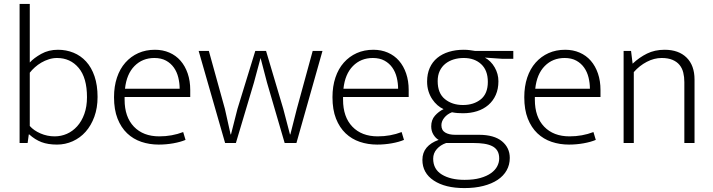

<svg xmlns="http://www.w3.org/2000/svg" viewBox="-20 -730 3641 980"><path d="M478 -235Q478 -179 461.5 -134Q445 -89 417 -57.5Q389 -26 351 -9Q313 8 271 8Q225 8 192 -4.5Q159 -17 129 -44H127L121 0H80V-710H132V-411Q153 -434 190.5 -455Q228 -476 276 -476Q318 -476 355 -461Q392 -446 419.5 -416Q447 -386 462.5 -340.5Q478 -295 478 -235ZM424 -234Q424 -333 381.5 -383.5Q339 -434 271 -434Q250 -434 229.5 -427.5Q209 -421 191 -410.5Q173 -400 158 -386.5Q143 -373 132 -359V-87Q152 -64 186.5 -49Q221 -34 259 -34Q292 -34 321.5 -47Q351 -60 374 -85.5Q397 -111 410.5 -148.5Q424 -186 424 -234Z M951 -235H616V-221Q616 -133 663.5 -83.5Q711 -34 793 -34Q858 -34 915 -56L927 -16Q901 -5 864.5 1.5Q828 8 790 8Q743 8 701.5 -6Q660 -20 629 -49.5Q598 -79 580 -124.5Q562 -170 562 -234Q562 -289 577 -334Q592 -379 620 -410.5Q648 -442 686 -459Q724 -476 771 -476Q811 -476 844.5 -461.5Q878 -447 901.5 -420Q925 -393 938 -355Q951 -317 951 -271ZM897 -277Q897 -306 890 -334.5Q883 -363 867.5 -385Q852 -407 827.5 -420.5Q803 -434 768 -434Q707 -434 666.5 -393Q626 -352 618 -277Z M994 -470H1046L1128 -174L1157 -44H1159L1192 -174L1283 -470H1338L1426 -174L1460 -44H1462L1495 -174L1576 -470H1626L1493 0H1433L1343 -308L1310 -434L1276 -308L1184 0H1129Z M2066 -235H1731V-221Q1731 -133 1778.5 -83.5Q1826 -34 1908 -34Q1973 -34 2030 -56L2042 -16Q2016 -5 1979.5 1.5Q1943 8 1905 8Q1858 8 1816.5 -6Q1775 -20 1744 -49.5Q1713 -79 1695 -124.5Q1677 -170 1677 -234Q1677 -289 1692 -334Q1707 -379 1735 -410.5Q1763 -442 1801 -459Q1839 -476 1886 -476Q1926 -476 1959.5 -461.5Q1993 -447 2016.5 -420Q2040 -393 2053 -355Q2066 -317 2066 -271ZM2012 -277Q2012 -306 2005 -334.5Q1998 -363 1982.5 -385Q1967 -407 1942.5 -420.5Q1918 -434 1883 -434Q1822 -434 1781.5 -393Q1741 -352 1733 -277Z M2160 -314Q2160 -353 2173.5 -383.5Q2187 -414 2212 -434.5Q2237 -455 2271.5 -465.5Q2306 -476 2347 -476Q2365 -476 2378.5 -474Q2392 -472 2405 -470H2600V-430H2542L2455 -436Q2486 -419 2505 -386Q2524 -353 2524 -315Q2524 -276 2510.5 -245.5Q2497 -215 2472.5 -194Q2448 -173 2415 -162.5Q2382 -152 2343 -152Q2329 -152 2315.5 -153Q2302 -154 2287 -157Q2263 -148 2248 -129.5Q2233 -111 2233 -91Q2233 -65 2252.5 -53.5Q2272 -42 2302 -42H2424Q2502 -42 2542 -9Q2582 24 2582 76Q2582 111 2566 139.5Q2550 168 2520 188Q2490 208 2447 219Q2404 230 2350 230Q2252 230 2194 191.5Q2136 153 2136 86Q2136 49 2157.5 23.5Q2179 -2 2219 -16Q2204 -24 2192.5 -42.5Q2181 -61 2181 -85Q2181 -118 2200 -139.5Q2219 -161 2244 -173Q2228 -180 2213 -193Q2198 -206 2186 -224Q2174 -242 2167 -264.5Q2160 -287 2160 -314ZM2257 0Q2228 10 2209.5 31Q2191 52 2191 80Q2191 134 2235.5 161Q2280 188 2351 188Q2398 188 2431.5 178.5Q2465 169 2486.5 153.5Q2508 138 2518 118.5Q2528 99 2528 79Q2528 55 2518.5 39.5Q2509 24 2491.5 15.5Q2474 7 2450.5 3.5Q2427 0 2399 0ZM2470 -312Q2470 -371 2436 -402.5Q2402 -434 2347 -434Q2319 -434 2295 -426.5Q2271 -419 2253 -404.5Q2235 -390 2224.5 -368Q2214 -346 2214 -316Q2214 -254 2251 -224Q2288 -194 2343 -194Q2398 -194 2434 -223Q2470 -252 2470 -312Z M3045 -235H2710V-221Q2710 -133 2757.5 -83.5Q2805 -34 2887 -34Q2952 -34 3009 -56L3021 -16Q2995 -5 2958.5 1.5Q2922 8 2884 8Q2837 8 2795.5 -6Q2754 -20 2723 -49.5Q2692 -79 2674 -124.5Q2656 -170 2656 -234Q2656 -289 2671 -334Q2686 -379 2714 -410.5Q2742 -442 2780 -459Q2818 -476 2865 -476Q2905 -476 2938.5 -461.5Q2972 -447 2995.5 -420Q3019 -393 3032 -355Q3045 -317 3045 -271ZM2991 -277Q2991 -306 2984 -334.5Q2977 -363 2961.5 -385Q2946 -407 2921.5 -420.5Q2897 -434 2862 -434Q2801 -434 2760.5 -393Q2720 -352 2712 -277Z M3215 0H3163V-470H3201L3209 -405Q3243 -437 3282.5 -456.5Q3322 -476 3372 -476Q3444 -476 3484.5 -436Q3525 -396 3525 -324V0H3473V-311Q3473 -337 3467.5 -359.5Q3462 -382 3448.5 -398.5Q3435 -415 3412.5 -424.5Q3390 -434 3357 -434Q3319 -434 3281.5 -414.5Q3244 -395 3215 -362Z"/></svg>

Font: Mukta Vaani ExtraLight
Style: Regular
Weight: 275
Designer: Noopur Datye, Girish Dalvi, Yashodeep Gholap, Pallavi Karambelkar
Foundry: Ek Type
Version: Version 2.538;PS 1.000;hotconv 16.6.51;makeotf.lib2.5.65220;